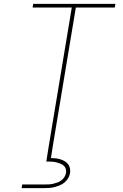

<svg xmlns="http://www.w3.org/2000/svg" viewBox="-20 -755 640 995"><path d="M233 0 352 -716H149L152 -735H578L575 -716H373L254 0ZM92 220 95 201H210Q221 201 232.5 200.5Q244 200 255 197.5Q266 195 277 191Q288 187 297.5 180Q307 173 313.5 163Q320 153 322 142Q324 131 321 120.5Q318 110 310.5 103.5Q303 97 293 93Q283 89 273 86.5Q263 84 252 83Q241 82 230 82H220L233 0H254L244 64Q256 64 268.5 65.5Q281 67 292.5 70.5Q304 74 314.5 80Q325 86 332.5 95.5Q340 105 342.5 117Q345 129 343 142Q341 155 333.5 168Q326 181 314.5 190.5Q303 200 289.5 205.5Q276 211 262.5 214.5Q249 218 235 219Q221 220 207 220Z"/></svg>

Font: Iosevka SS04 Th Ex Obl
Style: Regular
Weight: 100
Width: 7
Italic angle: -9°
Monospace: yes
Designer: Belleve Invis
Foundry: Belleve Invis
Version: Version 19.0.0; ttfautohint (v1.8.4)